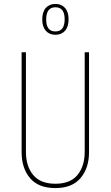

<svg xmlns="http://www.w3.org/2000/svg" viewBox="-20 -947 563 977"><path d="M433 -172Q433 -92 390 -41Q347 10 262 10Q175 10 132.5 -41Q90 -92 90 -172V-681H112V-174Q112 -101 149 -56.5Q186 -12 262 -12Q338 -12 374.5 -57Q411 -102 411 -174V-681H433ZM329 -849Q329 -811 311 -790.5Q293 -770 262 -770Q231 -770 213 -790.5Q195 -811 195 -848Q195 -886 213 -906.5Q231 -927 262 -927Q293 -927 311 -906.5Q329 -886 329 -849ZM215 -848Q215 -787 262 -787Q309 -787 309 -849Q309 -910 262 -910Q215 -910 215 -848Z"/></svg>

Font: Fira Sans Extra Condensed Thin
Style: Regular
Weight: 250
Width: 1
Designer: Carrois Corporate & Edenspiekermann AG
Foundry: Carrois Corporate GbR & Edenspiekermann AG
Version: Version 4.203